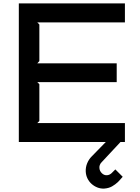

<svg xmlns="http://www.w3.org/2000/svg" viewBox="-20 -830 820 1122"><path d="M710 0H684L573 119Q566 126 563 135Q560 144 561 152Q562 169 575 182Q588 195 605 194Q620 193 632 182L638 176Q641 173 645 169Q649 165 654 160L697 203Q686 215 682 220Q678 225 669 234Q654 248 635 259Q616 270 589 272Q568 273 549 265.5Q530 258 515 244.5Q500 231 491 212.5Q482 194 481 172Q480 147 489.5 124Q499 101 516 84L598 0H90V-810H710V-699H198L210 -687V-473L198 -460H662V-350H198L210 -338V-123L198 -111H710Z"/></svg>

Font: Sinkin Sans 500 Medium
Style: 500 Medium
Weight: 500
Designer: Keith Bates
Foundry: K-Type
Version: Sinkin Sans (version 1.0)  by Keith Bates   •   © 2014   www